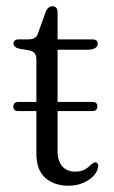

<svg xmlns="http://www.w3.org/2000/svg" viewBox="-20 -584 364 612"><path d="M22.5 -244Q22.5 -251 26.5 -255Q30.5 -259 37.5 -259H275.5Q290.5 -259 290.5 -244.5Q290.5 -238 286.5 -234Q282.5 -230 275.5 -230H37.5Q22.5 -230 22.5 -244ZM73 -423.5 40.5 -429Q31 -431.5 27 -435.8Q23 -440 23 -445.5Q23 -451.5 27.5 -455Q32 -458.5 39.5 -458.5H70Q83 -458.5 90.8 -463.2Q98.5 -468 102 -480L125.5 -545.5Q128.5 -554.5 134.5 -559.2Q140.5 -564 147 -564Q154.5 -564 159 -559.5Q163.5 -555 163.5 -546.5V-103.5Q163.5 -71.5 178.2 -54.2Q193 -37 219 -37Q238.5 -37 249.8 -43.5Q261 -50 268.2 -57.2Q275.5 -64.5 282.5 -66.5Q287.5 -67 290.8 -62.8Q294 -58.5 292.5 -51.5Q290.5 -36.5 277.8 -23Q265 -9.5 244.5 -0.8Q224 8 198.5 8Q152.5 8 124.2 -17.2Q96 -42.5 96 -93.5V-394Q96 -406.5 90.8 -413.8Q85.5 -421 73 -423.5ZM126 -425.5V-458.5H273.5Q282.5 -458.5 287 -455.2Q291.5 -452 291.5 -445Q291.5 -436.5 283.5 -431Q275.5 -425.5 258 -425.5Z"/></svg>

Font: Fraunces 48pt Soft Wonky Light
Style: Regular
Weight: 300
Version: Version 1.000;[b76b70a41]